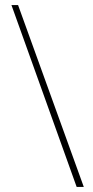

<svg xmlns="http://www.w3.org/2000/svg" viewBox="-20 -734 367 754"><path d="M51 -714H25L281 0H309Z"/></svg>

Font: Noto Sans Arabic ExtCond Thin
Style: Regular
Weight: 100
Width: 2
Designer: Monotype Design Team, Nadine Chahine, Nizar Qandah and Khaled Hosny
Foundry: Monotype Imaging Inc.
Version: Version 2.012